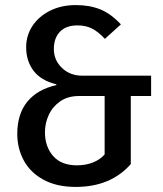

<svg xmlns="http://www.w3.org/2000/svg" viewBox="-20 -723 640 756"><path d="M456 -627 393 -570Q367 -598 342.5 -610.5Q318 -623 285 -623Q240 -623 216 -598Q192 -573 192 -530Q192 -486 224 -455.5Q256 -425 304 -425H575V-345H495V-77Q416 13 278 13Q203 13 151 -15.5Q99 -44 73.5 -91.5Q48 -139 48 -196Q48 -274 87.5 -322.5Q127 -371 202 -388V-391Q141 -406 112 -444.5Q83 -483 83 -537Q83 -583 107.5 -620.5Q132 -658 176.5 -680.5Q221 -703 279 -703Q333 -703 375 -686Q417 -669 456 -627ZM292 -345Q247 -345 217 -324Q187 -303 172 -270.5Q157 -238 157 -202Q157 -146 189 -109Q221 -72 283 -72Q318 -72 346.5 -83.5Q375 -95 392 -115V-345Z"/></svg>

Font: Fira Mono Medium
Style: Regular
Weight: 500
Designer: Carrois Corporate & Edenspiekermann AG
Foundry: Carrois Corporate GbR & Edenspiekermann AG
Version: Version 3.206